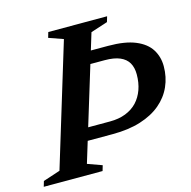

<svg xmlns="http://www.w3.org/2000/svg" viewBox="-125 -776 871 875"><g transform="rotate(-15 311.0 -338.0)"><path d="M344.5 -209.5Q386 -209.5 418.5 -222.2Q451 -235 472.8 -258.2Q494.5 -281.5 506 -313.8Q517.5 -346 517.5 -385.5Q517.5 -417.5 504.8 -439.8Q492 -462 464.5 -473.8Q437 -485.5 393 -485.5H239L258.5 -544.5H424.5Q505 -544.5 553.5 -524.2Q602 -504 624 -469Q646 -434 646 -389.5Q646 -338.5 626.5 -294.8Q607 -251 568.8 -218.8Q530.5 -186.5 473.5 -168.5Q416.5 -150.5 341.5 -150.5H137L155 -209.5ZM238.5 -626.5 170.5 -650.5 178 -676H455.5L448 -650.5L368 -624.5L192.5 -50L260.5 -25.5L253 0H-24.5L-17 -25.5L63.5 -52Z"/></g></svg>

Font: Newsreader 16pt 16pt SemiBold
Style: Italic
Weight: 600
Italic angle: -17°
Version: Version 1.003